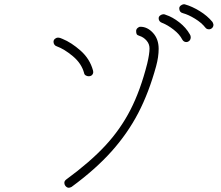

<svg xmlns="http://www.w3.org/2000/svg" viewBox="-20 -877 1040 904"><path d="M283 -17Q283 -25 292 -32Q404 -114 475.5 -191Q547 -268 594 -359.5Q641 -451 673 -577Q684 -623 684 -649Q684 -670 670 -686Q656 -702 637 -708Q627 -711 624 -715.5Q621 -720 621 -731Q621 -739 627.5 -745Q634 -751 641 -751Q674 -751 700.5 -722Q727 -693 727 -647Q727 -609 715 -565Q681 -441 631 -345Q581 -249 505.5 -164.5Q430 -80 317 3Q309 7 304 7Q296 7 289.5 0Q283 -7 283 -17ZM376 -533Q364 -578 323.5 -612Q283 -646 247 -659Q240 -661 236 -667Q232 -673 232 -680Q232 -689 239 -694.5Q246 -700 253 -700Q262 -700 274 -694Q316 -677 359.5 -638.5Q403 -600 418 -545Q419 -543 419 -538Q419 -530 413.5 -524Q408 -518 397 -518Q390 -518 383.5 -522Q377 -526 376 -533ZM947 -747Q929 -770 898 -789Q867 -808 841 -815Q824 -819 824 -838Q824 -845 830.5 -850.5Q837 -856 845 -857Q850 -857 852 -856Q884 -847 920 -825Q956 -803 980 -774Q983 -770 985 -761Q985 -751 978.5 -745Q972 -739 964 -739Q953 -739 947 -747ZM838 -691Q826 -715 798 -737Q770 -759 744 -769Q727 -775 727 -791Q727 -799 734.5 -804.5Q742 -810 750 -810Q755 -810 761 -807Q792 -797 824 -772Q856 -747 874 -715Q878 -709 878 -702Q878 -691 871.5 -685Q865 -679 857 -679Q845 -679 838 -691Z"/></svg>

Font: Tsukimi Rounded Light
Style: Regular
Weight: 300
Designer: Takashi Funayama
Foundry: Takashi Funayama
Version: Version 1.032; ttfautohint (v1.8.3)